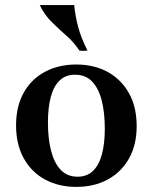

<svg xmlns="http://www.w3.org/2000/svg" viewBox="-20 -718 598 753"><path d="M274 -425Q238 -425 214.5 -403Q191 -381 179.5 -339Q168 -297 168 -237Q168 -174 180.5 -126Q193 -78 218.5 -51.5Q244 -25 284 -25L279 15Q211 15 157.5 -13.5Q104 -42 73.5 -96.5Q43 -151 43 -227Q43 -301 73 -354.5Q103 -408 156.5 -436.5Q210 -465 279 -465ZM284 -25Q321 -25 344.5 -47.5Q368 -70 379.5 -112Q391 -154 391 -213Q391 -278 378.5 -325.5Q366 -373 340.5 -399Q315 -425 274 -425L279 -465Q348 -465 401 -436.5Q454 -408 485 -354Q516 -300 516 -223Q516 -150 486 -96.5Q456 -43 402.5 -14Q349 15 279 15ZM136 -698H271Q275 -656 286.5 -612.5Q298 -569 323 -520Q307 -517 291 -520Q271 -551 241.5 -577Q212 -603 183 -631.5Q154 -660 136 -698Z"/></svg>

Font: Poltawski Nowy SemiBold
Style: Regular
Weight: 600
Version: Version 1.001;gftools[0.9.25]